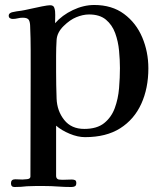

<svg xmlns="http://www.w3.org/2000/svg" viewBox="-20 -558 648 770"><path d="M461 -285Q461 -317 457.5 -354.5Q454 -392 442 -425Q430 -458 405 -479Q380 -500 337 -500Q324 -500 311 -497Q298 -494 286 -489Q261 -479 235 -453.5Q209 -428 207 -398Q205 -367 205 -334.5Q205 -302 205 -270Q205 -243 205.5 -216Q206 -189 207 -162Q209 -113 237.5 -77Q266 -41 318 -41Q369 -41 398 -64.5Q427 -88 440.5 -125Q454 -162 457.5 -204.5Q461 -247 461 -285ZM575 -284Q575 -204 546.5 -141.5Q518 -79 462 -43.5Q406 -8 321 -8Q292 -8 259.5 -21.5Q227 -35 205 -54Q205 -4 205 46.5Q205 97 205 147Q205 156 211 160Q213 162 220.5 162.5Q228 163 232 163Q241 163 250 162.5Q259 162 268 162Q276 162 281 164.5Q286 167 286 176Q286 186 280.5 189Q275 192 266 192Q239 192 212 190Q185 188 157 188Q140 188 122.5 188Q105 188 88 189Q64 192 38 192Q24 192 24 177Q24 161 41 161Q49 161 56 161.5Q63 162 70 162Q76 162 89 160.5Q102 159 102 150Q102 46 102.5 -57.5Q103 -161 103 -264Q103 -311 103 -357.5Q103 -404 101 -450Q101 -468 96 -477.5Q91 -487 71 -487Q61 -487 51 -484.5Q41 -482 31 -482Q25 -482 20 -485Q15 -488 15 -495Q15 -501 19.5 -504.5Q24 -508 29 -509Q37 -511 46.5 -512.5Q56 -514 65 -515Q78 -517 102 -522.5Q126 -528 149 -532.5Q172 -537 181 -537Q195 -537 198 -526Q202 -514 201.5 -497.5Q201 -481 201 -469V-465Q229 -497 272 -517.5Q315 -538 358 -538Q429 -538 477.5 -502Q526 -466 550.5 -408Q575 -350 575 -284Z"/></svg>

Font: Kaisei Opti Medium
Style: Regular
Weight: 500
Designer: Font-Kai, 金井和夫
Foundry: KAZUO KANAI
Version: Version 5.003